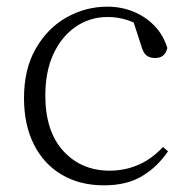

<svg xmlns="http://www.w3.org/2000/svg" viewBox="-20 -542 567 576"><path d="M292 14Q220 14 166 -17.5Q112 -49 82 -108Q52 -167 52 -248Q52 -335 87.5 -396.5Q123 -458 180 -490Q237 -522 302 -522Q344 -522 380.5 -507Q417 -492 443.5 -464.5Q470 -437 482 -398Q475 -368 446 -368Q428 -368 418.5 -376.5Q409 -385 404 -404L376 -490L419 -452Q388 -474 360 -482.5Q332 -491 303 -491Q250 -491 207.5 -462Q165 -433 140.5 -380.5Q116 -328 116 -255Q116 -148 170 -89Q224 -30 309 -30Q354 -30 394 -47Q434 -64 469 -101L484 -88Q452 -41 406 -13.5Q360 14 292 14Z"/></svg>

Font: Source Han Serif JP VF
Style: Regular
Weight: 250
Designer: Ryoko NISHIZUKA 西塚涼子 (kana & ideographs); Frank Grießhammer (Latin, Greek & Cyrillic); Wenlong ZHANG 张文龙 (bopomofo); San
Foundry: Adobe
Version: Version 2.001;hotconv 1.1.0;makeotfexe 2.6.0